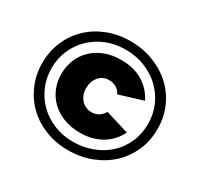

<svg xmlns="http://www.w3.org/2000/svg" viewBox="-151 -905 1147 1102"><g transform="rotate(30 422.0 -354.0)"><path d="M418 7Q337 7 267.5 -20.5Q198 -48 148 -96.5Q98 -145 69.5 -211Q41 -277 41 -355Q41 -432 69.5 -498Q98 -564 148 -612Q198 -660 267.5 -687.5Q337 -715 418 -715Q501 -715 572 -687.5Q643 -660 694.5 -612Q746 -564 775 -498Q804 -432 804 -355Q804 -277 775 -211Q746 -145 694.5 -96.5Q643 -48 572 -20.5Q501 7 418 7ZM418 -49Q486 -49 545.5 -71.5Q605 -94 648.5 -134Q692 -174 717 -230Q742 -286 742 -354Q742 -418 717.5 -473.5Q693 -529 649.5 -570.5Q606 -612 547 -635.5Q488 -659 418 -659Q350 -659 292.5 -635.5Q235 -612 192.5 -571Q150 -530 126 -474.5Q102 -419 102 -355Q102 -291 126 -235Q150 -179 192 -138Q234 -97 292 -73Q350 -49 418 -49ZM428 -114Q367 -114 318.5 -133Q270 -152 236.5 -184.5Q203 -217 185 -260.5Q167 -304 167 -354Q167 -401 183.5 -444.5Q200 -488 233 -521.5Q266 -555 314.5 -575Q363 -595 426 -595Q512 -595 571.5 -558Q631 -521 660 -460L504 -412Q490 -438 469 -449Q448 -460 425 -460Q383 -460 357 -430Q331 -400 331 -354Q331 -329 339 -309.5Q347 -290 360.5 -276.5Q374 -263 391 -256Q408 -249 426 -249Q451 -249 472 -261.5Q493 -274 506 -297L661 -250Q648 -222 626.5 -197Q605 -172 575.5 -153.5Q546 -135 509 -124.5Q472 -114 428 -114Z"/></g></svg>

Font: Boldmen
Style: Bold
Weight: 700
Designer: Matt McInerney, Pablo Impallari, Rodrigo Fuenzalida
Foundry: LIVING CONCEPT
Version: Version 1.000